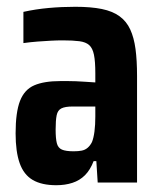

<svg xmlns="http://www.w3.org/2000/svg" viewBox="-20 -538 469 566"><path d="M146 8Q103 8 76.5 -7.5Q50 -23 38 -57Q26 -91 26 -145Q26 -207 39 -240.5Q52 -274 81 -286.5Q110 -299 158 -299Q168 -299 179.5 -299Q191 -299 204 -298.5Q217 -298 231 -297Q245 -296 261 -295V-322Q261 -357 257 -376.5Q253 -396 243 -405Q233 -414 214 -416.5Q195 -419 165 -419Q148 -419 129.5 -418Q111 -417 91 -415.5Q71 -414 49 -411V-503Q85 -511 123.5 -514.5Q162 -518 202 -518Q248 -518 280 -511.5Q312 -505 332.5 -490Q353 -475 364 -451Q375 -427 379.5 -393.5Q384 -360 384 -314V0H268L264 -63H256Q246 -37 230.5 -21.5Q215 -6 193.5 1Q172 8 146 8ZM197 -92Q211 -92 221 -94Q231 -96 238.5 -102.5Q246 -109 251 -119Q256 -131 258.5 -150.5Q261 -170 261 -194V-224H194Q172 -224 161 -218.5Q150 -213 147 -198Q144 -183 144 -156Q144 -130 147.5 -116Q151 -102 162.5 -97Q174 -92 197 -92Z"/></svg>

Font: Saira Condensed
Style: Bold
Weight: 700
Width: 3
Designer: Hector Gatti with collaboration of the Omnibus-Type team
Foundry: Omnibus-Type
Version: Version 1.101